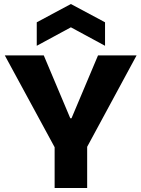

<svg xmlns="http://www.w3.org/2000/svg" viewBox="-20 -936 704 956"><path d="M252 0V-203L4 -660H198L330 -347H336L468 -660H660L414 -205V0ZM163 -708V-825L333 -916L503 -825V-708L333 -800Z"/></svg>

Font: Bricolage Grotesque 10pt ExtraBold
Style: Regular
Weight: 800
Designer: Mathieu Triay
Foundry: Atelier Triay
Version: Version 1.000; ttfautohint (v1.8.4.7-5d5b);gftools[0.9.32]